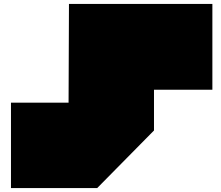

<svg xmlns="http://www.w3.org/2000/svg" viewBox="-20 -750 1128 980"><path d="M332 -730H1064V-292H766V-84L476 210H36V-226H330L332 -730Z"/></svg>

Font: El Pececito
Style: Regular
Weight: 400
Designer: deFharo
Foundry: deFharo
Version: El Pececito Version 1.000